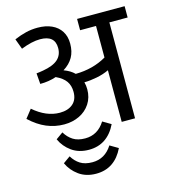

<svg xmlns="http://www.w3.org/2000/svg" viewBox="-129 -725 938 1065"><g transform="rotate(-15 340.0 -192.5)"><path d="M683.6 -551.3H578.6V-0.5H502V-296.9Q470.2 -281.7 431.6 -274.2Q393.1 -266.6 358.9 -266.1Q364.3 -246.1 364.3 -224.6Q364.3 -177.7 341.1 -142.3Q317.9 -106.9 278.6 -88.1Q239.3 -69.3 191.4 -69.3Q138.7 -69.3 90.3 -89.6Q42 -109.9 -4.4 -153.3L33.7 -201.7Q106.9 -138.2 184.6 -138.2Q231.4 -138.2 259.3 -161.9Q287.1 -185.5 287.1 -230.5Q287.1 -267.1 269.5 -292Q252 -316.9 212.4 -335.4Q169.9 -320.8 120.1 -320.8L115.2 -382.8Q128.9 -383.8 154.3 -388.2Q213.4 -398.4 240.5 -422.9Q267.6 -447.3 267.6 -487.8Q267.6 -560.5 182.6 -560.5Q135.7 -560.5 72.8 -535.6L50.8 -595.2Q85.9 -610.4 118.4 -618.2Q150.9 -626 185.5 -626Q231.9 -626 266.4 -610.4Q300.8 -594.7 319.6 -565.2Q338.4 -535.6 338.4 -494.1Q338.4 -448.7 320.1 -416.3Q301.8 -383.8 264.2 -360.4Q301.8 -346.7 324.7 -323.7Q424.3 -324.7 502 -370.1V-551.3H410.6V-616.2H683.6ZM128.4 -0.5 168.9 -29.3Q187 1 214.1 18.3Q241.2 35.6 283.7 35.6Q356 35.6 397.5 -30.8L444.8 -2.9Q420.4 48.3 380.9 75.2Q341.3 102.1 287.6 102.1Q229.5 102.1 188.7 72.8Q147.9 43.5 128.4 -0.5ZM401.9 107.9 449.2 135.7Q424.8 187 385.3 213.9Q345.7 240.7 292 240.7Q233.9 240.7 193.1 211.2Q152.3 181.6 132.8 138.2L173.3 109.4Q191.4 139.6 218.5 156.7Q245.6 173.8 288.1 173.8Q360.4 173.8 401.9 107.9Z"/></g></svg>

Font: Varta
Style: Regular
Weight: 400
Designer: Joana Correia, Viktoriya Grabowska, Eben Sorkin
Foundry: Sorkin Type
Version: Version 1.003; ttfautohint (v1.3) -l 8 -r 24 -G 200 -x 12 -H